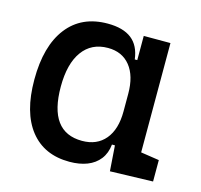

<svg xmlns="http://www.w3.org/2000/svg" viewBox="-84 -618 754 719"><g transform="rotate(15 293.0 -258.5)"><path d="M243.2 9.8Q145 9.8 91.1 -58.3Q37.1 -126.5 37.1 -253.9Q37.1 -384.3 92.5 -455.8Q147.9 -527.3 249 -527.3Q309.1 -527.3 341.8 -501.7Q374.5 -476.1 380.9 -423.8H420.9L390.6 -293Q390.6 -362.3 359.6 -400.9Q328.6 -439.5 273.4 -439.5Q209.5 -439.5 174.6 -391.1Q139.6 -342.8 139.6 -253.9Q139.6 -78.1 268.6 -78.1Q326.2 -78.1 358.4 -116.7Q390.6 -155.3 390.6 -224.6V-252L425.8 -93.8H380.9Q377.4 -59.6 359.4 -36.4Q341.3 -13.2 311.8 -1.7Q282.2 9.8 243.2 9.8ZM399.4 4.9 390.6 -119.1V-239.3L494.1 -210V-93.8L565.4 -83V0ZM390.6 -146.5V-517.6H494.1V-175.8Z"/></g></svg>

Font: Cascadia Mono PL
Style: Regular
Weight: 400
Monospace: yes
Designer: Aaron Bell
Foundry: Saja Typeworks
Version: Version 2102.003